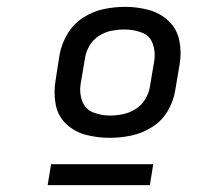

<svg xmlns="http://www.w3.org/2000/svg" viewBox="-20 -761 616 560"><path d="M300 -359Q331 -359 362.5 -365.5Q394 -372 423 -390Q452 -408 469 -437Q486 -466 491 -497L504 -574Q510 -609 503 -643Q496 -677 471.5 -700Q447 -723 414 -732Q381 -741 345 -741Q314 -741 282.5 -734.5Q251 -728 222.5 -709.5Q194 -691 177 -662.5Q160 -634 154 -603L142 -526Q136 -490 142.5 -456Q149 -422 173.5 -399Q198 -376 231.5 -367.5Q265 -359 300 -359ZM301 -424Q275 -424 252 -433Q229 -442 220 -465.5Q211 -489 215 -515L228 -592Q231 -611 241.5 -628.5Q252 -646 269.5 -657Q287 -668 306 -671.5Q325 -675 344 -675Q370 -675 393.5 -666Q417 -657 425.5 -633.5Q434 -610 430 -584L417 -507Q414 -489 403.5 -471.5Q393 -454 375.5 -443Q358 -432 339 -428Q320 -424 301 -424ZM119 -221H417L427 -282H129Z"/></svg>

Font: Iosevka Sparkle Medium Oblique
Style: Regular
Weight: 500
Italic angle: -9°
Designer: Belleve Invis
Foundry: Belleve Invis
Version: Version 4.5.0; ttfautohint (v1.8.3)